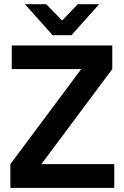

<svg xmlns="http://www.w3.org/2000/svg" viewBox="-20 -911 601 931"><path d="M534.2 -115.2V0H30.3V-115.2L374 -576.2H37.1V-690.4H524.4V-576.2L180.7 -115.2ZM100.6 -890.6H204.1L281.2 -811.5L357.4 -890.6H460.9L326.2 -740.2H235.4Z"/></svg>

Font: Dinish Expanded
Style: Bold
Weight: 700
Width: 7
Designer: Charles Nix
Foundry: Playbeing
Version: Version 2.005; ttfautohint (v1.8.3)